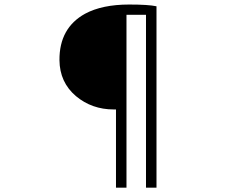

<svg xmlns="http://www.w3.org/2000/svg" viewBox="-20 -779 1040 856"><path d="M497.1 57.6V-291H487.3Q389.6 -291 318.4 -350.6Q246.1 -412.1 245.1 -510.7Q244.1 -654.3 359.4 -717.8Q435.5 -758.8 555.7 -758.8Q641.6 -758.8 677.7 -751V57.6H630.9V-712.9H543.9V57.6Z"/></svg>

Font: Taipei Sans TC Beta Light
Style: Regular
Weight: 300
Designer: JT Foundry
Foundry: JT Foundry
Version: Version 1.000